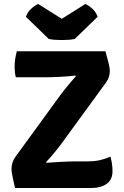

<svg xmlns="http://www.w3.org/2000/svg" viewBox="-20 -939 620 959"><path d="M279 -460.5Q293.5 -480.5 317 -509.2Q340.5 -538 359.5 -558.5L356.5 -561.5Q339 -559.5 318.5 -557.8Q298 -556 277.2 -555Q256.5 -554 237 -553.5Q217.5 -553 202.5 -553H59Q55.5 -567 54.2 -580.2Q53 -593.5 53 -606.5Q53 -627 56 -645Q59 -663 64 -683H506.5Q517 -645.5 521.8 -626.5Q526.5 -607.5 527.5 -599.2Q528.5 -591 528.5 -585Q528.5 -571.5 524.8 -557.5Q521 -543.5 511 -529L288 -223Q273.5 -203 251.5 -176.2Q229.5 -149.5 210 -129L213 -126Q245 -128.5 288 -130.8Q331 -133 363 -133H418.5Q455 -133 483 -140Q511 -147 531.5 -156.5Q536 -142 539 -122.5Q542 -103 542 -84.5Q542 -41.5 512.8 -20.8Q483.5 0 437.5 0H55Q47 -35.5 43.2 -53.5Q39.5 -71.5 38.5 -80.2Q37.5 -89 37.5 -96Q37.5 -110.5 42.2 -126.2Q47 -142 56.5 -155ZM406 -919Q421 -913.5 440.5 -896Q460 -878.5 467.5 -855L353.5 -744.5Q340.5 -741.5 323.2 -740.2Q306 -739 288.5 -739Q271 -739 253.8 -740.2Q236.5 -741.5 223.5 -744.5L109.5 -855Q117 -878.5 136.5 -896Q156 -913.5 171 -919L288.5 -845Z"/></svg>

Font: Signika SC
Style: Regular
Weight: 300
Designer: Anna Giedryś
Foundry: Anna Giedryś
Version: Version 2.000